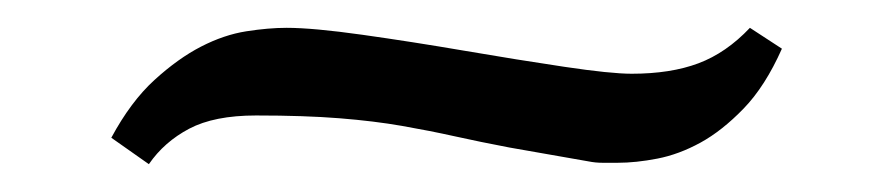

<svg xmlns="http://www.w3.org/2000/svg" viewBox="-20 -402 642 138"><path d="M87 -284Q98 -300 116 -309.5Q134 -319 164 -319Q199 -319 224 -317Q249 -315 269 -311.5Q289 -308 307 -304Q325 -300 346 -296L403 -286Q408 -285 413 -285Q418 -285 424 -285Q437 -285 452.5 -288Q468 -291 483.5 -299.5Q499 -308 514.5 -324Q530 -340 542 -367L519 -382Q502 -364 482 -356.5Q462 -349 434 -349Q419 -349 385.5 -354Q352 -359 314 -365.5Q276 -372 240.5 -377Q205 -382 186 -382Q173 -382 157 -379.5Q141 -377 124.5 -368.5Q108 -360 91 -344.5Q74 -329 60 -303Z"/></svg>

Font: Tenor Sans
Style: Regular
Weight: 400
Designer: Denis Masharov
Foundry: Denis Masharov
Version: Version 1.1